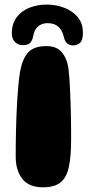

<svg xmlns="http://www.w3.org/2000/svg" viewBox="-20 -795 376 825"><path d="M164 9.9Q105.1 9.9 76.3 -26.1Q47.5 -62.1 47.5 -122.6Q47.5 -145.6 47.7 -173.7Q47.9 -201.8 48.7 -233.1Q49.5 -264.5 50.7 -297.5Q51.9 -330.5 53.9 -363.4Q55.9 -396.2 58.8 -426.8Q61.6 -457.4 65.6 -483.9Q75.8 -541.6 100.5 -569.2Q125.2 -596.9 179.4 -596.9Q223.2 -596.9 245.3 -570.8Q267.4 -544.6 273.8 -504Q276 -486.1 277.9 -461.8Q279.8 -437.4 281 -409Q282.2 -380.6 283.3 -350.9Q284.4 -321.2 284.8 -292.5Q285.2 -263.8 285.5 -238.1Q285.8 -212.5 285.6 -193Q285.5 -119.8 275.3 -75.2Q265.1 -30.6 239.1 -10.4Q213 9.9 164 9.9ZM78 -601Q56.9 -601 43.9 -614.8Q30.9 -628.5 30.9 -650.8Q30.9 -693.5 51.8 -721.1Q72.8 -748.6 106.9 -762Q141.1 -775.4 180.2 -775.4Q218.4 -775.4 254.1 -762.4Q289.9 -749.5 313.1 -722.6Q336.2 -695.6 336.2 -653.4Q336.2 -622.5 324.1 -611.2Q312 -599.9 294.5 -599.9Q279.9 -599.9 269.6 -607.8Q259.4 -615.8 255 -633.2Q250 -655 240.5 -668.8Q231 -682.5 217 -689Q203 -695.5 183.6 -695.5Q160.6 -695.5 144 -681.7Q127.4 -667.9 122.6 -639.5Q119.5 -622.8 110.7 -611.9Q101.9 -601 78 -601Z"/></svg>

Font: Gluten Thin
Style: Regular
Weight: 100
Designer: Tyler Finck
Foundry: Etcetera Type Company
Version: Version 1.300